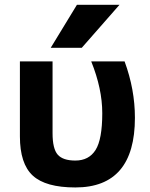

<svg xmlns="http://www.w3.org/2000/svg" viewBox="-20 -784 637 815"><path d="M487.3 -763.7 327.1 -581.1H195.3L306.6 -763.7ZM552.7 -284.2Q552.7 11.7 299.8 11.7Q173.8 11.7 119.1 -38.6Q64.5 -88.9 64.5 -205.1V-523.4H203.1V-218.8Q203.1 -152.3 225.1 -127.4Q247.1 -102.5 299.8 -102.5Q357.4 -102.5 385.7 -147.5Q414.1 -192.4 414.1 -303.7Q414.1 -407.2 367.2 -523.4H508.8Q552.7 -404.3 552.7 -284.2Z"/></svg>

Font: Nasu
Style: Bold
Weight: 700
Designer: Ryoko NISHIZUKA (kana &amp; ideographs); Paul D. Hunt (Latin, Greek &amp; Cyrillic); Wenlong ZHANG (bopomofo); Sandoll C
Version: Version 2014.1215